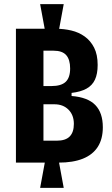

<svg xmlns="http://www.w3.org/2000/svg" viewBox="-20 -792 543 928"><path d="M198 -642 174 -772H288L264 -642ZM174 116 198 -14H264L288 116ZM57 -6V-653H251Q289 -653 325 -644.5Q361 -636 389.5 -615.5Q418 -595 435 -561.5Q452 -528 452 -478Q452 -435 439 -407Q426 -379 398 -363.5Q370 -348 326 -343V-328Q404 -322 440.5 -284.5Q477 -247 477 -177Q477 -120 452.5 -82Q428 -44 380.5 -25Q333 -6 263 -6ZM190 -112H254Q297 -112 317 -132.5Q337 -153 337 -193Q337 -236 311 -262Q285 -288 243 -288H190ZM190 -376H228Q276 -376 297.5 -396.5Q319 -417 319 -461Q319 -504 300 -525.5Q281 -547 239 -547H190Z"/></svg>

Font: Bricolage Grotesque Condensed
Style: Bold
Weight: 700
Width: 3
Designer: Mathieu Triay
Foundry: Atelier Triay
Version: Version 1.001;gftools[0.9.33.dev8+g029e19f]